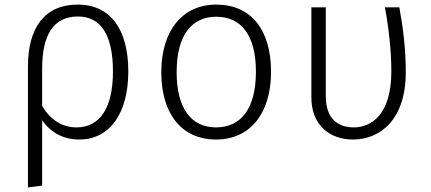

<svg xmlns="http://www.w3.org/2000/svg" viewBox="-20 -597 1879 838"><path d="M319 -577C173 -577 102 -473 102 -308V221L164 213V-72C201 -19 256 12 326 12C460 12 540 -104 540 -285C540 -468 463 -577 319 -577ZM314 -41C251 -41 198 -75 164 -135V-298C164 -441 211 -525 320 -525C420 -525 473 -445 473 -285C473 -123 414 -41 314 -41Z M924 -577C776 -577 684 -463 684 -282C684 -100 773 12 923 12C1072 12 1163 -102 1163 -284C1163 -469 1074 -577 924 -577ZM924 -524C1033 -524 1097 -443 1097 -284C1097 -122 1031 -41 923 -41C815 -41 751 -123 751 -282C751 -444 817 -524 924 -524Z M1723 -565H1660C1677 -472 1688 -376 1688 -285C1688 -97 1601 -41 1524 -41C1452 -41 1402 -82 1402 -176V-565H1339V-172C1339 -50 1420 12 1521 12C1640 12 1751 -76 1751 -281C1751 -386 1739 -477 1723 -565Z"/></svg>

Font: Glow Sans SC Normal
Style: Regular
Weight: 400
Designer: Ryoko NISHIZUKA (kana, bopomofo & ideographs); Paul D. Hunt (Latin, Greek & Cyrillic); Sandoll Communications, Soo-young
Version: Version 0.93